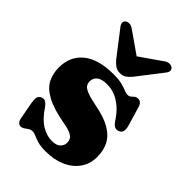

<svg xmlns="http://www.w3.org/2000/svg" viewBox="-213 -829 947 947"><g transform="rotate(45 260.5 -356.0)"><path d="M263.5 -44.5Q293.5 -44.5 308.5 -58.2Q323.5 -72 323.5 -91.5Q323.5 -103.5 318.8 -114Q314 -124.5 297.8 -133.2Q281.5 -142 248 -148Q159.5 -163.5 112.8 -189Q66 -214.5 48.8 -248.8Q31.5 -283 31.5 -325.5Q31.5 -403.5 86.2 -448.2Q141 -493 246.5 -493Q283.5 -493 305.8 -487.2Q328 -481.5 341.8 -475.5Q355.5 -469.5 366 -469.5Q378 -469.5 384.8 -475.5Q391.5 -481.5 398.5 -487.5Q405.5 -493.5 418 -493.5Q428 -493.5 435.8 -487Q443.5 -480.5 448.5 -463L476 -370.5Q483.5 -347 480.5 -332.8Q477.5 -318.5 463 -313Q448.5 -307.5 437.8 -312.8Q427 -318 416.5 -333Q394 -368.5 368.5 -391Q343 -413.5 315.8 -424.5Q288.5 -435.5 258.5 -435.5Q223 -435.5 205.2 -421.8Q187.5 -408 187.5 -384.5Q187.5 -370.5 194.8 -359.8Q202 -349 224 -340Q246 -331 288.5 -322.5Q359.5 -309.5 400.8 -285.8Q442 -262 460 -227.5Q478 -193 478 -147Q478 -98.5 452.2 -62.2Q426.5 -26 381.5 -6.2Q336.5 13.5 279 13.5Q243 13.5 222.2 7.2Q201.5 1 188.2 -5.2Q175 -11.5 162.5 -11.5Q150 -11.5 141 -5.2Q132 1 123.5 7.2Q115 13.5 103.5 13.5Q93.5 13.5 86.8 6.2Q80 -1 76.5 -18.5L60 -107.5Q56 -131.5 59.5 -143.2Q63 -155 76 -160.5Q90 -166.5 100.8 -160Q111.5 -153.5 123 -137.5Q157 -86.5 192.8 -65.5Q228.5 -44.5 263.5 -44.5ZM308.5 -605 150 -715.5Q136.5 -725 124 -725Q111.5 -725 103 -718Q96.5 -712.5 96.2 -702.5Q96 -692.5 106.5 -680L205 -552Q219 -536 232.2 -527.2Q245.5 -518.5 264.5 -518.5Q283.5 -518.5 296.5 -527.2Q309.5 -536 323 -552L422 -680Q432.5 -692.5 432.2 -702.5Q432 -712.5 425 -718Q417.5 -725 404.8 -725Q392 -725 379 -715.5L220 -605Z"/></g></svg>

Font: Fraunces ExtraBold
Style: Regular
Weight: 800
Version: Version 1.000;[b76b70a41]